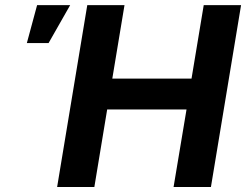

<svg xmlns="http://www.w3.org/2000/svg" viewBox="-20 -748 984 768"><path d="M208.5 0 329.1 -727.5H478L429.2 -433.6H746.1L794.9 -727.5H944.3L823.7 0H674.3L726.1 -310.1H408.7L357.4 0ZM87.4 -575.7 128.4 -727.5H260.7L174.3 -575.7Z"/></svg>

Font: Inter
Style: Bold Italic
Weight: 700
Italic angle: -9.39999°
Designer: Rasmus Andersson
Foundry: rsms
Version: Version 4.001;git-9221beed3